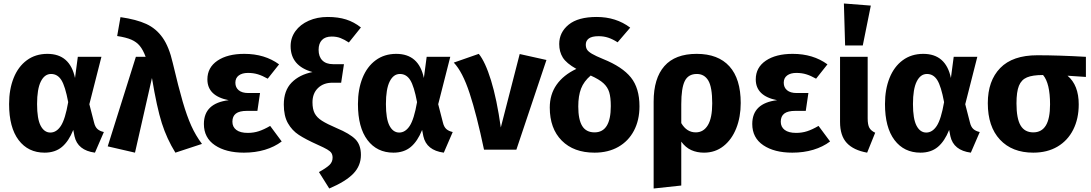

<svg xmlns="http://www.w3.org/2000/svg" viewBox="-20 -856 6240 1098"><path d="M409 -410 425 -531H560L491 -260L518 -155Q524 -130 537.5 -118Q551 -106 574 -101L523 17Q424 4 406 -77L399 -113Q373 -48 334 -15.5Q295 17 235 17Q141 17 86.5 -55Q32 -127 32 -261Q32 -345 58 -410Q84 -475 133.5 -511.5Q183 -548 251 -548Q380 -548 409 -410ZM192 -261Q192 -176 212.5 -137Q233 -98 268 -98Q303 -98 328 -136Q353 -174 370 -272Q353 -363 331 -398Q309 -433 272 -433Q235 -433 213.5 -390Q192 -347 192 -261Z M968 -496Q1001 -356 1025 -274Q1049 -192 1074 -136.5Q1099 -81 1135 -33L983 17Q934 -62 905.5 -151.5Q877 -241 849 -410L752 17L596 -19L757 -531H813Q798 -571 779.5 -593.5Q761 -616 731.5 -629Q702 -642 650 -650L669 -758Q760 -745 816.5 -719Q873 -693 910 -640.5Q947 -588 968 -496Z M1576 -488 1511 -406Q1481 -423 1455 -431Q1429 -439 1398 -439Q1365 -439 1345.5 -424.5Q1326 -410 1326 -383Q1326 -356 1345 -340Q1364 -324 1400 -324H1467L1452 -222H1393Q1349 -222 1329 -206.5Q1309 -191 1309 -160Q1309 -130 1331.5 -113Q1354 -96 1397 -96Q1430 -96 1459.5 -105.5Q1489 -115 1525 -136L1591 -47Q1550 -16 1495 0.5Q1440 17 1375 17Q1272 17 1209 -25.5Q1146 -68 1146 -147Q1146 -266 1288 -283Q1166 -307 1166 -402Q1166 -470 1223.5 -509Q1281 -548 1377 -548Q1494 -548 1576 -488Z M2044 -699 1975 -613Q1949 -630 1927 -638.5Q1905 -647 1877 -647Q1840 -647 1821 -627Q1802 -607 1802 -571Q1802 -532 1823.5 -510.5Q1845 -489 1885 -489H1947L1931 -383H1881Q1830 -383 1798.5 -352.5Q1767 -322 1767 -271Q1767 -232 1779.5 -208Q1792 -184 1821 -165.5Q1850 -147 1906 -123Q1980 -92 2012 -60Q2044 -28 2044 30Q2044 92 2000.5 137Q1957 182 1863 222L1804 128Q1844 106 1863 88.5Q1882 71 1882 46Q1882 30 1875.5 19.5Q1869 9 1851 -1.5Q1833 -12 1797 -28Q1728 -59 1689 -84.5Q1650 -110 1626.5 -151.5Q1603 -193 1603 -258Q1603 -338 1647.5 -383.5Q1692 -429 1767 -444Q1642 -479 1642 -592Q1642 -640 1669.5 -678Q1697 -716 1745.5 -737.5Q1794 -759 1854 -759Q1914 -759 1959.5 -744.5Q2005 -730 2044 -699Z M2404 -410 2420 -531H2555L2486 -260L2513 -155Q2519 -130 2532.5 -118Q2546 -106 2569 -101L2518 17Q2419 4 2401 -77L2394 -113Q2368 -48 2329 -15.5Q2290 17 2230 17Q2136 17 2081.5 -55Q2027 -127 2027 -261Q2027 -345 2053 -410Q2079 -475 2128.5 -511.5Q2178 -548 2246 -548Q2375 -548 2404 -410ZM2187 -261Q2187 -176 2207.5 -137Q2228 -98 2263 -98Q2298 -98 2323 -136Q2348 -174 2365 -272Q2348 -363 2326 -398Q2304 -433 2267 -433Q2230 -433 2208.5 -390Q2187 -347 2187 -261Z M2844 -127 2952 -547 3105 -513 2933 0H2748Q2706 -200 2665.5 -323Q2625 -446 2575 -498L2718 -548Q2755 -503 2788 -396.5Q2821 -290 2844 -127Z M3637 -248Q3637 -169 3605.5 -109Q3574 -49 3516 -16Q3458 17 3380 17Q3261 17 3192.5 -52Q3124 -121 3124 -241Q3124 -316 3163 -371.5Q3202 -427 3276 -462Q3219 -494 3198.5 -527Q3178 -560 3178 -604Q3178 -671 3232 -715Q3286 -759 3392 -759Q3503 -759 3584 -698L3512 -614Q3484 -632 3458.5 -640.5Q3433 -649 3403 -649Q3365 -649 3347.5 -636Q3330 -623 3330 -601Q3330 -584 3337 -572.5Q3344 -561 3365 -548.5Q3386 -536 3430 -518Q3539 -474 3588 -413Q3637 -352 3637 -248ZM3473 -249Q3473 -299 3464 -328.5Q3455 -358 3431 -380Q3407 -402 3358 -424Q3319 -391 3303 -349.5Q3287 -308 3287 -247Q3287 -172 3309.5 -135.5Q3332 -99 3380 -99Q3473 -99 3473 -249Z M4216 -267Q4216 -187 4190.5 -122.5Q4165 -58 4117.5 -20.5Q4070 17 4006 17Q3966 17 3933.5 2.5Q3901 -12 3876 -46V205L3718 222V-275Q3718 -408 3779.5 -478Q3841 -548 3964 -548Q4087 -548 4151.5 -476.5Q4216 -405 4216 -267ZM4053 -265Q4053 -358 4030.5 -395.5Q4008 -433 3965 -433Q3916 -433 3896 -392.5Q3876 -352 3876 -260V-152Q3907 -99 3959 -99Q4003 -99 4028 -140Q4053 -181 4053 -265Z M4712 -488 4647 -406Q4617 -423 4591 -431Q4565 -439 4534 -439Q4501 -439 4481.5 -424.5Q4462 -410 4462 -383Q4462 -356 4481 -340Q4500 -324 4536 -324H4603L4588 -222H4529Q4485 -222 4465 -206.5Q4445 -191 4445 -160Q4445 -130 4467.5 -113Q4490 -96 4533 -96Q4566 -96 4595.5 -105.5Q4625 -115 4661 -136L4727 -47Q4686 -16 4631 0.5Q4576 17 4511 17Q4408 17 4345 -25.5Q4282 -68 4282 -147Q4282 -266 4424 -283Q4302 -307 4302 -402Q4302 -470 4359.5 -509Q4417 -548 4513 -548Q4630 -548 4712 -488Z M4942 -179Q4942 -143 4951.5 -125.5Q4961 -108 4985 -97L4939 17Q4861 3 4822.5 -38.5Q4784 -80 4784 -159V-531H4942ZM4960 -824 4914 -596H4813L4806 -836Z M5418 -410 5434 -531H5569L5500 -260L5527 -155Q5533 -130 5546.5 -118Q5560 -106 5583 -101L5532 17Q5433 4 5415 -77L5408 -113Q5382 -48 5343 -15.5Q5304 17 5244 17Q5150 17 5095.5 -55Q5041 -127 5041 -261Q5041 -345 5067 -410Q5093 -475 5142.5 -511.5Q5192 -548 5260 -548Q5389 -548 5418 -410ZM5201 -261Q5201 -176 5221.5 -137Q5242 -98 5277 -98Q5312 -98 5337 -136Q5362 -174 5379 -272Q5362 -363 5340 -398Q5318 -433 5281 -433Q5244 -433 5222.5 -390Q5201 -347 5201 -261Z M6190 -416 6085 -423Q6149 -369 6149 -259Q6149 -177 6117.5 -114.5Q6086 -52 6027.5 -17.5Q5969 17 5889 17Q5768 17 5698.5 -57.5Q5629 -132 5629 -266Q5629 -394 5700 -467Q5771 -540 5912 -540Q6035 -540 6190 -531ZM5985 -259Q5985 -380 5945 -427H5944Q5885 -427 5853 -413.5Q5821 -400 5807 -365.5Q5793 -331 5793 -265Q5793 -178 5816.5 -138.5Q5840 -99 5889 -99Q5937 -99 5961 -138.5Q5985 -178 5985 -259Z"/></svg>

Font: FiraGOUPP
Style: Bold
Weight: 700
Designer: bBox Type
Foundry: bBox Type GmbH
Version: Version 1.001